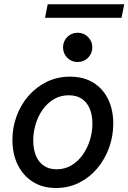

<svg xmlns="http://www.w3.org/2000/svg" viewBox="-20 -895 617 922"><path d="M249 7.8Q184.1 7.8 137.2 -22.2Q90.3 -52.2 64.9 -104.2Q39.6 -156.2 39.6 -222.7Q39.6 -282.7 59.8 -337.6Q80.1 -392.6 117.2 -435.1Q154.3 -477.5 204.8 -502.2Q255.4 -526.9 316.4 -526.9Q381.8 -526.9 428.2 -498Q474.6 -469.2 499.3 -418.5Q523.9 -367.7 523.9 -301.8Q523.9 -241.2 503.9 -185.8Q483.9 -130.4 447.3 -86.7Q410.6 -43 360.1 -17.6Q309.6 7.8 249 7.8ZM252 -82Q291 -82 322.8 -100.8Q354.5 -119.6 377.2 -151.6Q399.9 -183.6 411.9 -222.7Q423.8 -261.7 423.8 -301.3Q423.8 -342.3 410.9 -373Q397.9 -403.8 372.6 -420.7Q347.2 -437.5 310.1 -437.5Q270.5 -437.5 238.8 -418.7Q207 -399.9 184.8 -368.4Q162.6 -336.9 151.1 -298.3Q139.6 -259.8 139.6 -220.2Q139.6 -179.2 152.3 -147.9Q165 -116.7 190.2 -99.4Q215.3 -82 252 -82ZM353 -597.2Q323.2 -597.2 303 -617.7Q282.7 -638.2 282.7 -667.5Q282.7 -696.8 303 -717.3Q323.2 -737.8 353 -737.8Q382.3 -737.8 402.8 -717.3Q423.3 -696.8 423.3 -667.5Q423.3 -638.2 402.8 -617.7Q382.3 -597.2 353 -597.2ZM196.3 -809.6 209 -874.5H576.7L563.5 -809.6Z"/></svg>

Font: Reddit Sans Medium
Style: Italic
Weight: 500
Italic angle: -11.25°
Designer: Stephen Hutchings
Version: Version 1.013